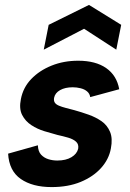

<svg xmlns="http://www.w3.org/2000/svg" viewBox="-20 -754 528 781"><path d="M134 -163Q135 -138 147 -125Q159 -112 176.5 -106.5Q194 -101 213 -101Q248 -101 270.5 -114.5Q293 -128 298 -149Q301 -167 289.5 -177.5Q278 -188 257.5 -194Q237 -200 214 -205Q188 -212 160 -220.5Q132 -229 107.5 -245Q83 -261 70 -286.5Q57 -312 65 -351Q74 -398 107 -432.5Q140 -467 189.5 -487Q239 -507 298 -507Q369 -507 412 -477Q455 -447 465 -391L347 -359Q345 -373 334.5 -382Q324 -391 308 -395Q292 -399 276 -399Q245 -399 224.5 -387.5Q204 -376 200 -356Q198 -344 203 -336.5Q208 -329 220 -324Q232 -319 247.5 -315Q263 -311 282 -306Q311 -298 340.5 -287.5Q370 -277 393 -261Q416 -245 427.5 -218Q439 -191 431 -150Q423 -106 391 -70.5Q359 -35 308 -14Q257 7 190 7Q112 7 64.5 -26Q17 -59 13 -129ZM453 -552 322 -637 158 -552 178 -653 342 -734 473 -653Z"/></svg>

Font: Albert Sans
Style: Bold Italic
Weight: 700
Italic angle: -11.25°
Designer: Andreas Rasmussen
Foundry: a.Foundry
Version: Version 1.025